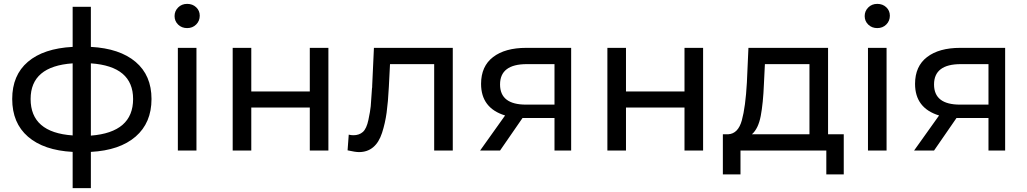

<svg xmlns="http://www.w3.org/2000/svg" viewBox="-20 -777 5302 991"><path d="M762 -266Q762 -143 680 -72Q598 -1 449 7V194H355V7Q206 -1 124.5 -71.5Q43 -142 43 -266Q43 -389 124 -458Q205 -527 355 -535V-742H449V-535Q598 -527 680 -457.5Q762 -388 762 -266ZM138 -266Q138 -93 355 -78V-450Q138 -435 138 -266ZM449 -450V-77Q667 -94 667 -266Q667 -435 449 -450Z M1011 -696Q1011 -669 992.5 -650.5Q974 -632 946 -632Q918 -632 899.5 -650Q881 -668 881 -694Q881 -720 899.5 -738.5Q918 -757 946 -757Q974 -757 992.5 -739.5Q1011 -722 1011 -696ZM994 0H898V-530H994Z M1277 0H1181V-530H1277V-305H1579V-530H1675V0H1579V-222H1277Z M1901 -334 1910 -530H2317V0H2221V-446H1993L1987 -328Q1983 -250 1975.5 -195.5Q1968 -141 1952 -91.5Q1936 -42 1906 -17Q1876 8 1833 8Q1814 8 1774 -1L1780 -82Q1793 -79 1804 -79Q1834 -79 1853 -96Q1872 -113 1881.5 -158Q1891 -203 1893.5 -228.5Q1896 -254 1900 -321Q1900 -323 1900.5 -324Q1901 -325 1901 -327Q1901 -329 1901 -330.5Q1901 -332 1901 -334Z M2696 -530H2928V0H2842V-168H2688H2677L2561 0H2458L2587 -181Q2463 -219 2463 -344Q2463 -435 2525 -482.5Q2587 -530 2696 -530ZM2561 -341Q2561 -237 2695 -237H2842V-446H2699Q2561 -446 2561 -341Z M3211 0H3115V-530H3211V-305H3513V-530H3609V0H3513V-222H3211Z M4254 -530V-84H4335V123H4245V0H3802V123H3711V-84H3739Q3790 -87 3809 -156Q3828 -225 3835 -351L3843 -530ZM3928 -446 3923 -344Q3919 -244 3906.5 -178.5Q3894 -113 3861 -84H4158V-446Z M4573 -696Q4573 -669 4554.5 -650.5Q4536 -632 4508 -632Q4480 -632 4461.5 -650Q4443 -668 4443 -694Q4443 -720 4461.5 -738.5Q4480 -757 4508 -757Q4536 -757 4554.5 -739.5Q4573 -722 4573 -696ZM4556 0H4460V-530H4556Z M4936 -530H5168V0H5082V-168H4928H4917L4801 0H4698L4827 -181Q4703 -219 4703 -344Q4703 -435 4765 -482.5Q4827 -530 4936 -530ZM4801 -341Q4801 -237 4935 -237H5082V-446H4939Q4801 -446 4801 -341Z"/></svg>

Font: false
Style: Regular
Weight: 500
Designer: Julieta Ulanovsky
Foundry: Julieta Ulanovsky
Version: Version 7.222;hotconv 1.0.109;makeotfexe 2.5.65596